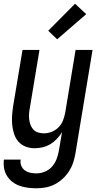

<svg xmlns="http://www.w3.org/2000/svg" viewBox="-29 -788 549 1031"><path d="M167 223Q143 223 120 220Q97 217 76 209.5Q55 202 37.5 188.5Q20 175 8.5 156.5Q-3 138 -7 115.5Q-11 93 -8 69H82Q79 86 85 101.5Q91 117 104 126.5Q117 136 133.5 139.5Q150 143 167 143Q189 143 211.5 134Q234 125 250 107Q266 89 274.5 67Q283 45 287 22L304 -78Q292 -59 276 -42Q260 -25 240.5 -13.5Q221 -2 199.5 3Q178 8 157 8Q131 8 108 -1Q85 -10 69.5 -28Q54 -46 46.5 -69.5Q39 -93 36.5 -118Q34 -143 36 -169Q38 -195 42 -221L92 -520H183L131 -207Q128 -192 127 -176Q126 -160 128 -145Q130 -130 135.5 -116Q141 -102 151 -91.5Q161 -81 176 -76.5Q191 -72 207 -72Q227 -72 248 -80Q269 -88 285 -104Q301 -120 309 -140.5Q317 -161 321 -182L377 -520H468L376 36Q372 60 364 84.5Q356 109 342 131Q328 153 308 171.5Q288 190 264.5 202Q241 214 216 218.5Q191 223 167 223ZM278 -577 230 -623 374 -768 434 -712Z"/></svg>

Font: Iosevka Curly Medium
Style: Italic
Weight: 500
Italic angle: -9°
Monospace: yes
Designer: Belleve Invis
Foundry: Belleve Invis
Version: Version 22.1.2; ttfautohint (v1.8.4)